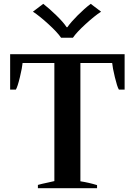

<svg xmlns="http://www.w3.org/2000/svg" viewBox="-20 -983 705 1003"><path d="M152 -922 206 -963Q238 -938 274.5 -902.5Q311 -867 328 -841H332Q350 -867 386 -903Q422 -939 454 -963L508 -922Q474 -900 427 -857Q380 -814 361 -786H299Q280 -814 233 -857Q186 -900 152 -922ZM178 -17Q195 -22 233 -30L264 -37V-654H98Q96 -630 84 -580Q72 -530 63 -515H33V-700H631V-515H601Q592 -530 580 -580Q568 -630 566 -654H400V-36Q445 -29 487 -16V0H178Z"/></svg>

Font: Trirong SemiBold
Style: Regular
Weight: 600
Designer: Katatrad Team
Foundry: CadsonDemak
Version: Version 1.001